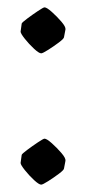

<svg xmlns="http://www.w3.org/2000/svg" viewBox="-20 -493 236 522"><path d="M39 -72Q40 -75 54 -85.5Q68 -96 83 -106Q98 -116 101 -116Q107 -116 121 -103.5Q135 -91 147 -77Q159 -63 158 -56L154 -35Q154 -31 140 -20.5Q126 -10 111 -0.5Q96 9 92 9Q86 9 72.5 -3.5Q59 -16 47.5 -30.5Q36 -45 36 -50ZM39 -429Q40 -432 54 -442.5Q68 -453 83 -463Q98 -473 101 -473Q107 -473 121 -460.5Q135 -448 147 -434Q159 -420 158 -413L154 -392Q154 -388 140 -377.5Q126 -367 111 -357.5Q96 -348 92 -348Q86 -348 72.5 -360.5Q59 -373 47.5 -387.5Q36 -402 36 -407Z"/></svg>

Font: Grenze Gotisch
Style: Regular
Weight: 400
Designer: Renata Polastri
Foundry: Omnibus-Type
Version: Version 1.001